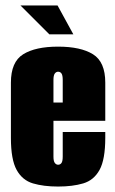

<svg xmlns="http://www.w3.org/2000/svg" viewBox="-20 -676 421 704"><path d="M193 8Q140 8 101 -3.5Q62 -15 41 -53Q20 -91 20 -170V-373Q20 -449 65 -477Q110 -505 193 -505Q276 -505 321 -477Q366 -449 366 -373V-233H176V-102Q176 -85 181 -78.5Q186 -72 193 -72Q201 -72 205.5 -78.5Q210 -85 210 -102V-192H366V-171Q366 -91 345 -53Q324 -15 285 -3.5Q246 8 193 8ZM176 -300H210V-383Q210 -400 205.5 -406.5Q201 -413 193 -413Q186 -413 181 -406.5Q176 -400 176 -383ZM161 -550 55 -656H191L249 -550Z"/></svg>

Font: Alumni Sans Black
Style: Regular
Weight: 900
Designer: Robert E. Leuschke
Foundry: Robert E. Leuschke
Version: Version 1.018